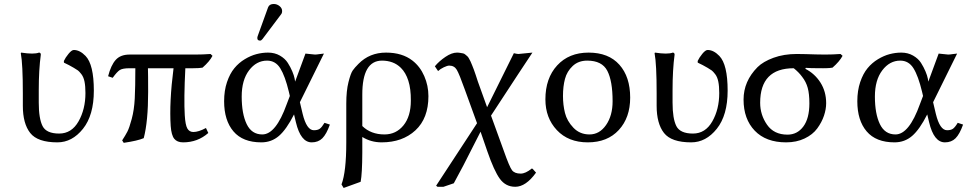

<svg xmlns="http://www.w3.org/2000/svg" viewBox="-20 -702 4839 960"><path d="M173.8 -251V-189Q173.8 -108.9 192.9 -71.5Q211.9 -34.2 275.9 -34.2Q337.9 -34.2 372.6 -95Q407.2 -155.8 407.2 -236.8Q407.2 -271 402.6 -293.9Q397.9 -316.9 387 -331.1Q376 -345.2 369.9 -349.6Q363.8 -354 349.1 -362.8Q325.2 -377 299.8 -388.7Q299.8 -388.7 299.3 -397Q307.1 -414.1 322.8 -433.1Q338.4 -452.1 349.1 -452.1Q378.9 -452.1 407.7 -422.4Q449.2 -379.4 449.2 -249Q449.2 -126 395 -58.1Q340.8 9.8 267.1 9.8Q168 9.8 131.1 -37.1Q94.2 -84 94.2 -172.9V-234.9Q94.2 -381.8 84 -436L85.9 -439Q149.9 -429.2 174.8 -439Q183.6 -439 184.1 -429.2Q173.8 -353 173.8 -251Z M627.9 -360.8Q592.8 -360.8 578.9 -351.8Q564.9 -342.8 543.5 -313L520.5 -320.8Q534.7 -376 558.6 -402.6Q582.5 -429.2 627.9 -429.2H955.6Q993.7 -429.2 1032.7 -432.1L1042.5 -422.9Q1028.3 -395 992.7 -363.8Q977.5 -360.8 945.8 -360.8H906.7Q898.9 -206.1 903.8 -126Q906.7 -77.1 916.7 -59.6Q926.8 -42 946.8 -42Q972.7 -42 1009.8 -62L1021.5 -37.1Q968.3 9.8 895.5 9.8Q865.7 9.8 851.3 -8.1Q836.9 -25.9 833.5 -71.8Q825.7 -189.9 847.7 -360.8H719.7Q720.7 -334 720.7 -242.2Q720.7 -95.2 698.7 -11.2Q668 2 598.6 12.2L590.8 0Q606.9 -24.9 616.7 -43.5Q626.5 -62 638.7 -107.4Q650.9 -152.8 653.8 -210Q656.7 -266.1 656.7 -360.8Z M1348.6 -682.1Q1364.7 -682.1 1377.7 -671.6Q1390.6 -661.1 1390.6 -647Q1390.6 -635.7 1384.3 -628.9L1292.5 -506.8Q1286.6 -499 1280.3 -499Q1266.1 -499 1266.6 -512.2Q1266.6 -516.1 1268.6 -522L1320.3 -665Q1326.7 -682.1 1348.6 -682.1ZM1479.5 -190.9 1493.2 -132.8Q1513.2 -50.8 1549.3 -50.8Q1568.4 -50.8 1578.9 -58.3Q1589.4 -65.9 1602.5 -87.9L1629.4 -79.1Q1612.3 -31.2 1591.8 -10.7Q1571.3 9.8 1538.6 9.8Q1483.4 9.8 1459.5 -90.8L1450.2 -129.9Q1412.1 -54.7 1374.8 -22.5Q1337.4 9.8 1286.6 9.8Q1193.8 9.8 1147.2 -45.2Q1100.6 -100.1 1100.6 -195.8Q1100.6 -249 1115 -291.5Q1129.4 -334 1151.9 -361.1Q1174.3 -388.2 1203.9 -406Q1233.4 -423.8 1262.5 -431.4Q1291.5 -439 1320.3 -439Q1353.5 -439 1379.4 -424.1Q1405.3 -409.2 1418.9 -387.7Q1432.6 -366.2 1441.4 -345.2Q1450.2 -324.2 1453.1 -309.1L1455.6 -293.9L1507.3 -434.1Q1514.2 -434.1 1531.2 -431.6Q1548.3 -429.2 1555.2 -429.2Q1563 -429.2 1578.1 -431.6Q1593.3 -434.1 1599.6 -434.1ZM1429.2 -222.2 1424.3 -243.2Q1405.3 -322.3 1381.3 -360.6Q1357.4 -398.9 1315.4 -398.9Q1262.2 -398.9 1225.3 -350.3Q1188.5 -301.8 1188.5 -219.2Q1188.5 -133.3 1213.4 -81.5Q1238.3 -29.8 1291.5 -29.8Q1359.4 -29.8 1413.6 -181.2Z M1783.2 207 1698.2 237.8 1687.5 220.2Q1711.4 157.2 1711.4 9.8V-184.1Q1711.4 -248 1722.4 -291.5Q1733.4 -335 1743.4 -349.4Q1753.4 -363.8 1772.5 -382.8Q1827.6 -439 1910.2 -439Q1991.2 -439 2042.5 -398.9Q2080.6 -369.1 2101.3 -321.5Q2122.1 -273.9 2122.1 -221.2Q2122.1 -110.4 2057.1 -50.3Q1992.2 9.8 1888.2 9.8Q1835 9.8 1791.5 -17.1V61Q1791 167 1783.2 207ZM2034.2 -199.2Q2034.7 -257.8 2021.7 -298.3Q2008.8 -338.9 1984.4 -362.8Q1965.8 -381.3 1941.9 -390.1Q1918 -398.9 1890.1 -398.9Q1791 -398.9 1791.5 -228V-71.8Q1834.5 -29.8 1902.3 -29.8Q1960.4 -29.8 1997.3 -75Q2034.2 -120.1 2034.2 -199.2Z M2304.2 -253.9Q2276.4 -332 2263.9 -353Q2251.5 -374 2226.1 -374Q2216.8 -374 2199.2 -365.7Q2181.6 -357.4 2170.4 -346.7L2154.3 -370.6Q2175.8 -396.5 2207.3 -417.7Q2238.8 -439 2265.1 -439Q2273.9 -439 2281.5 -437.5Q2289.1 -436 2295.2 -435.1Q2301.3 -434.1 2306.9 -429Q2312.5 -423.8 2316.4 -420.9Q2320.3 -418 2325.2 -408.9Q2330.1 -399.9 2332.8 -394.5Q2335.4 -389.2 2340.8 -375.5Q2346.2 -361.8 2349.4 -353.5Q2352.5 -345.2 2358.9 -326.2Q2365.2 -307.1 2369.1 -294.9L2415.5 -166L2549.3 -436Q2565.4 -432.1 2572.3 -432.1L2642.1 -439L2571.3 -332L2435.1 -124L2498.5 50.8Q2527.3 132.8 2540.3 149.4Q2553.2 166 2583.5 166Q2607.4 166 2638.2 141.1Q2639.2 140.1 2640.1 141.1Q2641.1 142.1 2642.1 141.1L2660.2 161.1Q2609.4 231.9 2556.2 231.9Q2508.3 231.9 2479.2 191.9Q2450.2 151.9 2416.5 54.2L2382.8 -43.5L2296.4 126L2249 214.4L2197.3 231.9H2167.5L2160.6 226.6L2365.2 -85.9Z M2707 -205.1Q2707 -311 2765.9 -375Q2824.7 -439 2922.9 -439Q3022.9 -439 3076.9 -378.4Q3130.9 -317.9 3130.9 -213.9Q3130.9 -113.8 3074 -52Q3017.1 9.8 2918.9 9.8Q2821.8 9.8 2764.4 -51.3Q2707 -112.3 2707 -205.1ZM2916 -398.9Q2872.1 -398.9 2843.5 -372.1Q2814.9 -345.2 2804.9 -307.6Q2794.9 -270 2794.9 -222.2Q2794.9 -177.2 2804.9 -137.2Q2814.9 -97.2 2846.9 -63.5Q2878.9 -29.8 2927.7 -29.8Q2977.5 -29.8 3010.3 -76.9Q3043 -124 3043 -195.8Q3043 -296.9 3016.6 -347.9Q2990.2 -398.9 2916 -398.9Z M3342.8 -251V-189Q3342.8 -108.9 3361.8 -71.5Q3380.9 -34.2 3444.8 -34.2Q3506.8 -34.2 3541.5 -95Q3576.2 -155.8 3576.2 -236.8Q3576.2 -271 3571.5 -293.9Q3566.9 -316.9 3555.9 -331.1Q3544.9 -345.2 3538.8 -349.6Q3532.7 -354 3518.1 -362.8Q3494.1 -377 3468.8 -388.7Q3468.8 -388.7 3468.3 -397Q3476.1 -414.1 3491.7 -433.1Q3507.3 -452.1 3518.1 -452.1Q3547.9 -452.1 3576.7 -422.4Q3618.2 -379.4 3618.2 -249Q3618.2 -126 3564 -58.1Q3509.8 9.8 3436 9.8Q3336.9 9.8 3300 -37.1Q3263.2 -84 3263.2 -172.9V-234.9Q3263.2 -381.8 3252.9 -436L3254.9 -439Q3318.8 -429.2 3343.8 -439Q3352.5 -439 3353 -429.2Q3342.8 -353 3342.8 -251Z M4142.6 -363.8Q4135.7 -362.3 4127 -361.8Q4118.2 -361.3 4112.3 -361.1Q4106.4 -360.8 4095.7 -360.8Q4025.4 -360.8 4008.8 -362.8L4006.8 -357.9Q4053.7 -334 4082.3 -289.1Q4110.8 -244.1 4110.8 -186Q4110.8 -156.2 4099.9 -123.5Q4088.9 -90.8 4066.2 -59.8Q4043.5 -28.8 4002.9 -9.5Q3962.4 9.8 3910.6 9.8Q3809.6 9.8 3753.7 -48.6Q3697.8 -106.9 3697.8 -204.1Q3697.8 -295.9 3767.6 -366.2Q3795.4 -394 3847.4 -413.1Q3899.4 -432.1 3963.9 -432.1Q3983.4 -432.1 4009 -431.4Q4034.7 -430.7 4060.1 -429.9Q4085.4 -429.2 4105.5 -429.2Q4144 -429.2 4182.6 -432.1L4192.9 -422.9Q4177.7 -394.5 4142.6 -363.8ZM3917.5 -28.8Q3966.3 -28.8 3996.6 -69.3Q4026.9 -109.9 4026.9 -185.1Q4026.9 -232.4 4018.6 -262.7Q4010.3 -293 3990.7 -317.9Q3974.1 -340.8 3948.7 -360.8Q3780.8 -360.8 3780.8 -188Q3780.8 -127.9 3815.2 -78.4Q3849.6 -28.8 3917.5 -28.8Z M4645.5 -190.9 4659.2 -132.8Q4679.2 -50.8 4715.3 -50.8Q4734.4 -50.8 4744.9 -58.3Q4755.4 -65.9 4768.6 -87.9L4795.4 -79.1Q4778.3 -31.2 4757.8 -10.7Q4737.3 9.8 4704.6 9.8Q4649.4 9.8 4625.5 -90.8L4616.2 -129.9Q4578.1 -54.7 4540.8 -22.5Q4503.4 9.8 4452.6 9.8Q4359.9 9.8 4313.2 -45.2Q4266.6 -100.1 4266.6 -195.8Q4266.6 -249 4281 -291.5Q4295.4 -334 4317.9 -361.1Q4340.3 -388.2 4369.9 -406Q4399.4 -423.8 4428.5 -431.4Q4457.5 -439 4486.3 -439Q4519.5 -439 4545.4 -424.1Q4571.3 -409.2 4585 -387.7Q4598.6 -366.2 4607.4 -345.2Q4616.2 -324.2 4619.1 -309.1L4621.6 -293.9L4673.3 -434.1Q4680.2 -434.1 4697.3 -431.6Q4714.4 -429.2 4721.2 -429.2Q4729 -429.2 4744.1 -431.6Q4759.3 -434.1 4765.6 -434.1ZM4595.2 -222.2 4590.3 -243.2Q4571.3 -322.3 4547.4 -360.6Q4523.4 -398.9 4481.4 -398.9Q4428.2 -398.9 4391.4 -350.3Q4354.5 -301.8 4354.5 -219.2Q4354.5 -133.3 4379.4 -81.5Q4404.3 -29.8 4457.5 -29.8Q4525.4 -29.8 4579.6 -181.2Z"/></svg>

Font: Biolilbert
Style: Regular
Weight: 400
Designer: Philipp H. Poll
Foundry: Philipp H. Poll
Version: Version 1.1.0